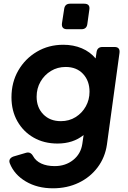

<svg xmlns="http://www.w3.org/2000/svg" viewBox="-20 -798 694 1038"><path d="M266 220Q182 220 119.5 183Q57 146 33 85Q28 72 33.5 62.5Q39 53 53 48L121 28Q145 21 159 46Q173 72 203 86Q233 100 276 100Q334 100 375.5 67Q417 34 425 -20L432 -68Q375 -22 291 -22Q218 -22 162 -54Q106 -86 74 -142.5Q42 -199 42 -272Q42 -353 79 -417Q116 -481 179.5 -518.5Q243 -556 322 -556Q377 -556 422 -537Q467 -518 497 -482L502 -516Q506 -544 534 -544H599Q630 -544 626 -512L558 -16Q548 53 508 106.5Q468 160 405.5 190Q343 220 266 220ZM309 -143Q354 -143 389 -165Q424 -187 444 -223Q464 -259 464 -302Q464 -361 429 -398.5Q394 -436 335 -436Q291 -436 255.5 -414.5Q220 -393 199 -356.5Q178 -320 178 -275Q178 -217 214 -180Q250 -143 309 -143ZM343 -640Q311 -640 315 -672L327 -750Q331 -778 359 -778H435Q468 -778 463 -746L452 -667Q448 -640 420 -640Z"/></svg>

Font: Pitagon Sans Text Bold
Style: Italic
Weight: 700
Italic angle: -8°
Designer: Travis Tran
Foundry: Pitagon
Version: Version 1.001; ttfautohint (v1.8.4.7-5d5b);gftools[0.9.26]